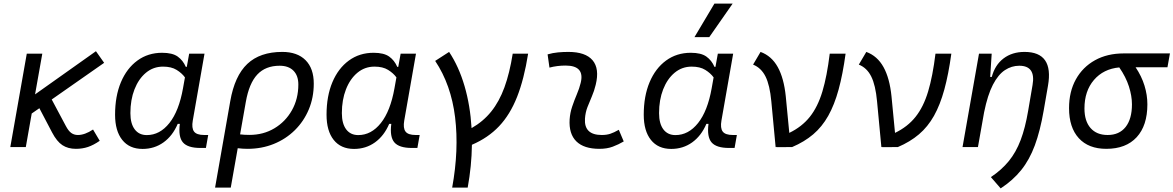

<svg xmlns="http://www.w3.org/2000/svg" viewBox="-20 -815 6503 1064"><path d="M37.1 0 128.4 -517.6H214.4L174.3 -292L511.7 -531.2L557.1 -466.8L266.6 -263.7L345.2 -116.2Q359.4 -89.4 375 -78.1Q390.6 -66.9 411.6 -66.9Q450.2 -66.9 495.6 -97.2L532.7 -34.7Q498 -10.7 467.3 -0.5Q436.5 9.8 400.4 9.8Q356.9 9.8 325.9 -10.5Q294.9 -30.8 268.6 -81.1L198.2 -215.3L155.8 -186L123 0Z M1015.1 -444.3 1028.3 -517.6H1113.3L1048.3 -147Q1041 -105.5 1055.2 -86.2Q1069.3 -66.9 1111.8 -66.9H1133.8L1121.1 4.9H1090.3Q1020 4.9 993.7 -25.9Q967.3 -56.6 976.6 -128.4H964.8Q936.5 -62 886 -25.9Q835.4 10.3 770 10.3Q697.3 10.3 657.5 -39.6Q617.7 -89.4 617.7 -179.2Q617.7 -282.2 650.1 -359.4Q682.6 -436.5 741.5 -479.5Q800.3 -522.5 878.4 -522.5Q935.5 -522.5 964.8 -501.5Q994.1 -480.5 1009.8 -444.3ZM883.3 -445.8Q829.6 -445.8 788.8 -411.9Q748 -377.9 725.3 -319.8Q702.6 -261.7 702.6 -188Q702.6 -129.9 726.6 -98.1Q750.5 -66.4 793.5 -66.4Q865.7 -66.4 918.7 -133.1Q971.7 -199.7 994.1 -325.7L1004.9 -386.2Q987.8 -409.7 958.7 -427.7Q929.7 -445.8 883.3 -445.8Z M1544.4 -527.3Q1627.4 -527.3 1673.1 -481.7Q1718.8 -436 1718.8 -351.6Q1718.8 -274.4 1691.2 -208.5Q1663.6 -142.6 1613.8 -93.5Q1564 -44.4 1497.1 -17.3Q1430.2 9.8 1351.6 9.8Q1325.2 9.8 1297.4 6.3L1258.8 224.6H1171.9L1255.9 -253.9Q1280.3 -394.5 1350.6 -460.9Q1420.9 -527.3 1544.4 -527.3ZM1310.5 -70.3Q1334.5 -67.4 1362.3 -67.4Q1439.5 -67.4 1500.7 -104Q1562 -140.6 1597.7 -203.9Q1633.3 -267.1 1633.3 -346.7Q1633.3 -396 1606.2 -423.3Q1579.1 -450.7 1529.8 -450.7Q1451.7 -450.7 1406 -402.1Q1360.4 -353.5 1342.3 -250.5Z M2187 -444.3 2200.2 -517.6H2285.2L2220.2 -147Q2212.9 -105.5 2227.1 -86.2Q2241.2 -66.9 2283.7 -66.9H2305.7L2293 4.9H2262.2Q2191.9 4.9 2165.5 -25.9Q2139.2 -56.6 2148.4 -128.4H2136.7Q2108.4 -62 2057.9 -25.9Q2007.3 10.3 1941.9 10.3Q1869.1 10.3 1829.3 -39.6Q1789.6 -89.4 1789.6 -179.2Q1789.6 -282.2 1822 -359.4Q1854.5 -436.5 1913.3 -479.5Q1972.2 -522.5 2050.3 -522.5Q2107.4 -522.5 2136.7 -501.5Q2166 -480.5 2181.6 -444.3ZM2055.2 -445.8Q2001.5 -445.8 1960.7 -411.9Q1919.9 -377.9 1897.2 -319.8Q1874.5 -261.7 1874.5 -188Q1874.5 -129.9 1898.4 -98.1Q1922.4 -66.4 1965.3 -66.4Q2037.6 -66.4 2090.6 -133.1Q2143.6 -199.7 2166 -325.7L2176.8 -386.2Q2159.7 -409.7 2130.6 -427.7Q2101.6 -445.8 2055.2 -445.8Z M2485.8 224.6Q2523.9 15.6 2502 -164.8Q2480 -345.2 2391.6 -477.5L2468.8 -527.3Q2522.9 -445.8 2554.4 -337.9Q2585.9 -230 2593.3 -105Q2657.7 -141.6 2702.1 -196.8Q2746.6 -252 2775.4 -330.8Q2804.2 -409.7 2821.3 -517.6H2906.7Q2884.3 -376.5 2845.5 -278.1Q2806.6 -179.7 2745.8 -115.5Q2685.1 -51.3 2595.2 -12.7Q2593.8 104 2571.8 224.6Z M3409.2 -95.7 3436.5 -31.2Q3407.7 -14.2 3375.7 -2.2Q3343.8 9.8 3302.2 9.8Q3215.8 9.8 3173.8 -31.7Q3131.8 -73.2 3136.7 -153.3Q3139.2 -189.9 3150.9 -224.6Q3162.6 -259.3 3176.5 -292Q3190.4 -324.7 3197.8 -355Q3222.2 -451.7 3114.3 -451.7Q3067.9 -451.7 3024.9 -440.4L3014.6 -513.7Q3043.5 -522 3072.3 -524.7Q3101.1 -527.3 3129.9 -527.3Q3224.6 -527.3 3263.9 -481Q3303.2 -434.6 3281.2 -345.2Q3272.9 -310.5 3259.8 -280.5Q3246.6 -250.5 3235.4 -221.2Q3224.1 -191.9 3221.7 -157.7Q3215.8 -66.9 3314.9 -66.9Q3341.3 -66.9 3361.6 -73.5Q3381.8 -80.1 3409.2 -95.7Z M3944.8 -444.3 3958 -517.6H4043L3978 -147Q3970.7 -105.5 3984.9 -86.2Q3999 -66.9 4041.5 -66.9H4063.5L4050.8 4.9H4020Q3949.7 4.9 3923.3 -25.9Q3897 -56.6 3906.2 -128.4H3894.5Q3866.2 -62 3815.7 -25.9Q3765.1 10.3 3699.7 10.3Q3627 10.3 3587.2 -39.6Q3547.4 -89.4 3547.4 -179.2Q3547.4 -282.2 3579.8 -359.4Q3612.3 -436.5 3671.1 -479.5Q3730 -522.5 3808.1 -522.5Q3865.2 -522.5 3894.5 -501.5Q3923.8 -480.5 3939.5 -444.3ZM3813 -445.8Q3759.3 -445.8 3718.5 -411.9Q3677.7 -377.9 3655 -319.8Q3632.3 -261.7 3632.3 -188Q3632.3 -129.9 3656.2 -98.1Q3680.2 -66.4 3723.1 -66.4Q3795.4 -66.4 3848.4 -133.1Q3901.4 -199.7 3923.8 -325.7L3934.6 -386.2Q3917.5 -409.7 3888.4 -427.7Q3859.4 -445.8 3813 -445.8ZM3828.6 -609.4 3939 -794.9H4040L3910.6 -609.4Z M4278.3 0.5 4254.4 -253.4Q4246.1 -343.3 4222.2 -391.1Q4198.2 -439 4153.3 -457L4194.8 -527.3Q4255.9 -504.9 4290 -443.4Q4324.2 -381.8 4334.5 -281.2L4354 -78.6Q4423.8 -112.3 4467.8 -167.5Q4511.7 -222.7 4537.4 -307.9Q4563 -393.1 4578.1 -517.6H4666Q4650.4 -403.3 4627.2 -318.6Q4604 -233.9 4569.8 -173.1Q4535.6 -112.3 4486.6 -70.6Q4437.5 -28.8 4369.6 0L4282.2 0.5L4283.7 -1.5Z M4864.3 0.5 4840.3 -253.4Q4832 -343.3 4808.1 -391.1Q4784.2 -439 4739.3 -457L4780.8 -527.3Q4841.8 -504.9 4876 -443.4Q4910.2 -381.8 4920.4 -281.2L4939.9 -78.6Q5009.8 -112.3 5053.7 -167.5Q5097.7 -222.7 5123.3 -307.9Q5148.9 -393.1 5164.1 -517.6H5252Q5236.3 -403.3 5213.1 -318.6Q5189.9 -233.9 5155.8 -173.1Q5121.6 -112.3 5072.5 -70.6Q5023.4 -28.8 4955.6 0L4868.2 0.5L4869.6 -1.5Z M5314 0 5405.3 -517.6H5475.6L5467.3 -388.7H5476.1Q5493.7 -455.1 5541.3 -491.2Q5588.9 -527.3 5657.7 -527.3Q5820.3 -527.3 5787.6 -340.3L5763.7 -202.1Q5744.1 -88.9 5714.6 -9.3Q5685.1 70.3 5639.4 127.2Q5593.8 184.1 5525.4 229L5471.2 166.5Q5530.8 126.5 5570.6 77.6Q5610.4 28.8 5636 -38.6Q5661.6 -106 5677.7 -201.2L5702.1 -344.2Q5720.7 -450.7 5628.4 -450.7Q5585.9 -450.7 5548.8 -426.3Q5511.7 -401.9 5482.4 -345.5Q5453.1 -289.1 5433.6 -192.9L5399.4 0Z M6110.8 9.8Q6012.2 9.8 5958.3 -49.3Q5904.3 -108.4 5904.3 -215.8Q5904.3 -307.1 5942.1 -375.2Q5980 -443.4 6048.1 -481.2Q6116.2 -519 6207.5 -519H6463.4L6449.7 -442.4H6272.9Q6306.2 -393.1 6322.3 -340.8Q6338.4 -288.6 6338.4 -236.8Q6338.4 -119.1 6279.1 -54.7Q6219.7 9.8 6110.8 9.8ZM6182.6 -441.4Q6094.7 -433.1 6042.2 -371.8Q5989.7 -310.5 5989.7 -213.9Q5989.7 -144 6023.4 -105.5Q6057.1 -66.9 6118.2 -66.9Q6182.6 -66.9 6217.8 -111.3Q6252.9 -155.8 6252.9 -236.8Q6252.9 -283.2 6236.1 -335.9Q6219.2 -388.7 6182.6 -441.4Z"/></svg>

Font: Cascadia Code NF SemiLight
Style: Italic
Weight: 350
Italic angle: -10°
Monospace: yes
Designer: Aaron Bell
Foundry: Saja Typeworks
Version: Version 2404.023; ttfautohint (v1.8.4)